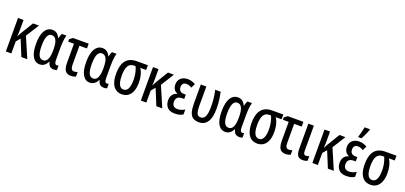

<svg xmlns="http://www.w3.org/2000/svg" viewBox="26 -1837 6129 2907"><g transform="rotate(20 3090.0 -383.0)"><path d="M399.9 -539.1 267.6 -328.1 408.7 0H313L207 -258.8L151.9 -193.4V0H63V-539.1H151.9V-392.1Q151.9 -360.8 150.9 -332.5Q149.9 -304.2 147.5 -277.8H150.9Q158.2 -293 165.8 -307.4Q173.3 -321.8 180.2 -334L304.2 -539.1Z M635.3 -66.4Q667.5 -66.4 688.7 -88.4Q710 -110.4 720.5 -152.6Q731 -194.8 731 -255.4V-272.9Q731 -374 707 -422.1Q683.1 -470.2 633.3 -470.2Q586.4 -470.2 564.5 -417.7Q542.5 -365.2 542.5 -266.6Q542.5 -163.1 565.4 -114.7Q588.4 -66.4 635.3 -66.4ZM609.9 9.8Q534.7 9.8 493.7 -61Q452.6 -131.8 452.6 -267.6Q452.6 -406.2 496.1 -477.5Q539.6 -548.8 616.2 -548.8Q658.7 -548.8 688.5 -526.9Q718.3 -504.9 737.8 -461.9H742.7Q746.6 -482.9 753.7 -503.7Q760.7 -524.4 769 -539.1H842.3Q835.4 -516.1 830.6 -486.1Q825.7 -456.1 823 -420.9Q820.3 -385.7 820.3 -346.7V-137.7Q820.3 -101.6 829.6 -84Q838.9 -66.4 856.4 -66.4Q864.7 -66.4 872.3 -67.9Q879.9 -69.3 886.7 -71.3V0Q882.8 2.9 874.5 4.9Q866.2 6.8 857.2 8.3Q848.1 9.8 840.8 9.8Q796.9 9.8 772.9 -10.5Q749 -30.8 739.3 -77.1H732.4Q719.7 -50.3 701.4 -30.5Q683.1 -10.7 660.2 -0.5Q637.2 9.8 609.9 9.8Z M1201.7 -539.1V-462.4H1080.6V-161.1Q1080.6 -113.3 1093.5 -90.3Q1106.4 -67.4 1134.3 -67.4Q1148.4 -67.4 1162.6 -70.3Q1176.8 -73.2 1191.4 -78.6V-5.9Q1178.2 1.5 1155.5 6.3Q1132.8 11.2 1111.8 11.2Q1069.8 11.2 1043.2 -6.8Q1016.6 -24.9 1004.4 -61.8Q992.2 -98.6 992.2 -155.8V-462.4H899.4V-501.5L949.7 -539.1Z M1442.9 -66.4Q1475.1 -66.4 1496.3 -88.4Q1517.6 -110.4 1528.1 -152.6Q1538.6 -194.8 1538.6 -255.4V-272.9Q1538.6 -374 1514.6 -422.1Q1490.7 -470.2 1440.9 -470.2Q1394 -470.2 1372.1 -417.7Q1350.1 -365.2 1350.1 -266.6Q1350.1 -163.1 1373 -114.7Q1396 -66.4 1442.9 -66.4ZM1417.5 9.8Q1342.3 9.8 1301.3 -61Q1260.3 -131.8 1260.3 -267.6Q1260.3 -406.2 1303.7 -477.5Q1347.2 -548.8 1423.8 -548.8Q1466.3 -548.8 1496.1 -526.9Q1525.9 -504.9 1545.4 -461.9H1550.3Q1554.2 -482.9 1561.3 -503.7Q1568.4 -524.4 1576.7 -539.1H1649.9Q1643.1 -516.1 1638.2 -486.1Q1633.3 -456.1 1630.6 -420.9Q1627.9 -385.7 1627.9 -346.7V-137.7Q1627.9 -101.6 1637.2 -84Q1646.5 -66.4 1664.1 -66.4Q1672.4 -66.4 1679.9 -67.9Q1687.5 -69.3 1694.3 -71.3V0Q1690.4 2.9 1682.1 4.9Q1673.8 6.8 1664.8 8.3Q1655.8 9.8 1648.4 9.8Q1604.5 9.8 1580.6 -10.5Q1556.6 -30.8 1546.9 -77.1H1540Q1527.3 -50.3 1509 -30.5Q1490.7 -10.7 1467.8 -0.5Q1444.8 9.8 1417.5 9.8Z M2117.7 -242.2Q2117.7 -161.6 2095.5 -105.2Q2073.2 -48.8 2031.5 -19.5Q1989.7 9.8 1932.1 9.8Q1872.1 9.8 1830.6 -21.2Q1789.1 -52.2 1767.8 -111.3Q1746.6 -170.4 1746.6 -255.4Q1746.6 -350.1 1771.7 -413.1Q1796.9 -476.1 1848.1 -507.6Q1899.4 -539.1 1977.5 -539.1H2155.3V-462.4H2061Q2089.8 -418.9 2103.8 -364Q2117.7 -309.1 2117.7 -242.2ZM1836.9 -257.8Q1836.9 -192.9 1847.9 -150.4Q1858.9 -107.9 1880.4 -87.2Q1901.9 -66.4 1932.6 -66.4Q1980 -66.4 2003.9 -113.8Q2027.8 -161.1 2027.8 -252.9Q2027.8 -291 2023.2 -326.2Q2018.6 -361.3 2009.3 -395.3Q2000 -429.2 1984.9 -462.4H1961.9Q1896.5 -462.4 1866.7 -412.6Q1836.9 -362.8 1836.9 -257.8Z M2574.7 -539.1 2442.4 -328.1 2583.5 0H2487.8L2381.8 -258.8L2326.7 -193.4V0H2237.8V-539.1H2326.7V-392.1Q2326.7 -360.8 2325.7 -332.5Q2324.7 -304.2 2322.3 -277.8H2325.7Q2333 -293 2340.6 -307.4Q2348.1 -321.8 2355 -334L2479 -539.1Z M2847.2 -316.9V-247.1H2813Q2778.8 -247.1 2757.1 -236.3Q2735.4 -225.6 2724.9 -204.6Q2714.4 -183.6 2714.4 -153.3Q2714.4 -125 2724.9 -106Q2735.4 -86.9 2754.6 -77.1Q2773.9 -67.4 2799.8 -67.4Q2829.1 -67.4 2860.1 -76.9Q2891.1 -86.4 2917 -103.5V-22.9Q2889.2 -5.9 2858.4 2Q2827.6 9.8 2785.6 9.8Q2702.1 9.8 2663.1 -34.4Q2624 -78.6 2624 -148.4Q2624 -200.7 2649.7 -236.3Q2675.3 -272 2722.2 -283.7V-288.1Q2683.6 -301.8 2664.3 -333.5Q2645 -365.2 2645 -410.2Q2645 -452.1 2664.1 -483.4Q2683.1 -514.6 2717 -531.7Q2751 -548.8 2796.9 -548.8Q2829.1 -548.8 2859.9 -540.3Q2890.6 -531.7 2921.9 -512.7L2888.2 -444.3Q2867.7 -458.5 2845.7 -465.8Q2823.7 -473.1 2803.2 -473.1Q2768.1 -473.1 2750 -454.1Q2731.9 -435.1 2731.9 -402.3Q2731.9 -359.9 2753.7 -338.4Q2775.4 -316.9 2819.3 -316.9Z M3174.3 8.8Q3114.3 7.8 3077.9 -15.9Q3041.5 -39.6 3025.1 -92.3Q3008.8 -145 3008.3 -231.9V-539.1H3097.2V-223.6Q3097.2 -150.9 3112.3 -110.4Q3127.4 -69.8 3174.3 -69.8Q3223.6 -69.8 3246.6 -119.1Q3269.5 -168.5 3269.5 -272.5Q3269.5 -339.4 3262.7 -403.8Q3255.9 -468.3 3240.2 -539.1H3328.1Q3339.4 -485.8 3345.7 -444.8Q3352.1 -403.8 3355 -364Q3357.9 -324.2 3357.9 -273.9Q3357.9 -132.8 3310.8 -62Q3263.7 8.8 3174.3 8.8Z M3625 -66.4Q3657.2 -66.4 3678.5 -88.4Q3699.7 -110.4 3710.2 -152.6Q3720.7 -194.8 3720.7 -255.4V-272.9Q3720.7 -374 3696.8 -422.1Q3672.9 -470.2 3623 -470.2Q3576.2 -470.2 3554.2 -417.7Q3532.2 -365.2 3532.2 -266.6Q3532.2 -163.1 3555.2 -114.7Q3578.1 -66.4 3625 -66.4ZM3599.6 9.8Q3524.4 9.8 3483.4 -61Q3442.4 -131.8 3442.4 -267.6Q3442.4 -406.2 3485.8 -477.5Q3529.3 -548.8 3606 -548.8Q3648.4 -548.8 3678.2 -526.9Q3708 -504.9 3727.5 -461.9H3732.4Q3736.3 -482.9 3743.4 -503.7Q3750.5 -524.4 3758.8 -539.1H3832Q3825.2 -516.1 3820.3 -486.1Q3815.4 -456.1 3812.7 -420.9Q3810.1 -385.7 3810.1 -346.7V-137.7Q3810.1 -101.6 3819.3 -84Q3828.6 -66.4 3846.2 -66.4Q3854.5 -66.4 3862.1 -67.9Q3869.6 -69.3 3876.5 -71.3V0Q3872.6 2.9 3864.3 4.9Q3856 6.8 3846.9 8.3Q3837.9 9.8 3830.6 9.8Q3786.6 9.8 3762.7 -10.5Q3738.8 -30.8 3729 -77.1H3722.2Q3709.5 -50.3 3691.2 -30.5Q3672.9 -10.7 3649.9 -0.5Q3627 9.8 3599.6 9.8Z M4299.8 -242.2Q4299.8 -161.6 4277.6 -105.2Q4255.4 -48.8 4213.6 -19.5Q4171.9 9.8 4114.3 9.8Q4054.2 9.8 4012.7 -21.2Q3971.2 -52.2 3950 -111.3Q3928.7 -170.4 3928.7 -255.4Q3928.7 -350.1 3953.9 -413.1Q3979 -476.1 4030.3 -507.6Q4081.5 -539.1 4159.7 -539.1H4337.4V-462.4H4243.2Q4272 -418.9 4285.9 -364Q4299.8 -309.1 4299.8 -242.2ZM4019 -257.8Q4019 -192.9 4030 -150.4Q4041 -107.9 4062.5 -87.2Q4084 -66.4 4114.7 -66.4Q4162.1 -66.4 4186 -113.8Q4210 -161.1 4210 -252.9Q4210 -291 4205.3 -326.2Q4200.7 -361.3 4191.4 -395.3Q4182.1 -429.2 4167 -462.4H4144Q4078.6 -462.4 4048.8 -412.6Q4019 -362.8 4019 -257.8Z M4661.1 -539.1V-462.4H4540V-161.1Q4540 -113.3 4553 -90.3Q4565.9 -67.4 4593.8 -67.4Q4607.9 -67.4 4622.1 -70.3Q4636.2 -73.2 4650.9 -78.6V-5.9Q4637.7 1.5 4615 6.3Q4592.3 11.2 4571.3 11.2Q4529.3 11.2 4502.7 -6.8Q4476.1 -24.9 4463.9 -61.8Q4451.7 -98.6 4451.7 -155.8V-462.4H4358.9V-501.5L4409.2 -539.1Z M4830.1 -539.1V-134.3Q4830.1 -99.1 4839.8 -84.2Q4849.6 -69.3 4870.1 -69.3Q4883.8 -69.3 4898.7 -73.2Q4913.6 -77.1 4922.4 -82.5V-7.3Q4906.2 1 4887.2 5.4Q4868.2 9.8 4846.7 9.8Q4810.5 9.8 4787.1 -4.6Q4763.7 -19 4752.4 -50.5Q4741.2 -82 4741.2 -132.8V-539.1Z M5338.4 -539.1 5206.1 -328.1 5347.2 0H5251.5L5145.5 -258.8L5090.3 -193.4V0H5001.5V-539.1H5090.3V-392.1Q5090.3 -360.8 5089.4 -332.5Q5088.4 -304.2 5085.9 -277.8H5089.4Q5096.7 -293 5104.2 -307.4Q5111.8 -321.8 5118.7 -334L5242.7 -539.1Z M5610.8 -316.9V-247.1H5576.7Q5542.5 -247.1 5520.8 -236.3Q5499 -225.6 5488.5 -204.6Q5478 -183.6 5478 -153.3Q5478 -125 5488.5 -106Q5499 -86.9 5518.3 -77.1Q5537.6 -67.4 5563.5 -67.4Q5592.8 -67.4 5623.8 -76.9Q5654.8 -86.4 5680.7 -103.5V-22.9Q5652.8 -5.9 5622.1 2Q5591.3 9.8 5549.3 9.8Q5465.8 9.8 5426.8 -34.4Q5387.7 -78.6 5387.7 -148.4Q5387.7 -200.7 5413.3 -236.3Q5439 -272 5485.8 -283.7V-288.1Q5447.3 -301.8 5428 -333.5Q5408.7 -365.2 5408.7 -410.2Q5408.7 -452.1 5427.7 -483.4Q5446.8 -514.6 5480.7 -531.7Q5514.6 -548.8 5560.5 -548.8Q5592.8 -548.8 5623.5 -540.3Q5654.3 -531.7 5685.5 -512.7L5651.9 -444.3Q5631.3 -458.5 5609.4 -465.8Q5587.4 -473.1 5566.9 -473.1Q5531.7 -473.1 5513.7 -454.1Q5495.6 -435.1 5495.6 -402.3Q5495.6 -359.9 5517.3 -338.4Q5539.1 -316.9 5583 -316.9ZM5520 -606V-618.2Q5523.9 -629.9 5530.3 -651.6Q5536.6 -673.3 5543 -698.5Q5549.3 -723.6 5554.2 -745.6Q5559.1 -767.6 5561 -778.3H5646.5V-767.1Q5637.2 -743.2 5625.2 -714.8Q5613.3 -686.5 5599.9 -658.4Q5586.4 -630.4 5573.2 -606Z M6123 -242.2Q6123 -161.6 6100.8 -105.2Q6078.6 -48.8 6036.9 -19.5Q5995.1 9.8 5937.5 9.8Q5877.4 9.8 5835.9 -21.2Q5794.4 -52.2 5773.2 -111.3Q5752 -170.4 5752 -255.4Q5752 -350.1 5777.1 -413.1Q5802.2 -476.1 5853.5 -507.6Q5904.8 -539.1 5982.9 -539.1H6160.6V-462.4H6066.4Q6095.2 -418.9 6109.1 -364Q6123 -309.1 6123 -242.2ZM5842.3 -257.8Q5842.3 -192.9 5853.3 -150.4Q5864.3 -107.9 5885.7 -87.2Q5907.2 -66.4 5938 -66.4Q5985.4 -66.4 6009.3 -113.8Q6033.2 -161.1 6033.2 -252.9Q6033.2 -291 6028.6 -326.2Q6023.9 -361.3 6014.6 -395.3Q6005.4 -429.2 5990.2 -462.4H5967.3Q5901.9 -462.4 5872.1 -412.6Q5842.3 -362.8 5842.3 -257.8Z"/></g></svg>

Font: Open Sans Condensed Medium
Style: Regular
Weight: 500
Width: 3
Designer: Monotype Design Team
Foundry: Monotype Imaging Inc.
Version: Version 3.000